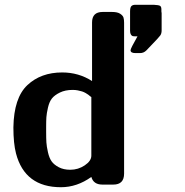

<svg xmlns="http://www.w3.org/2000/svg" viewBox="-20 -772 772 803"><path d="M36 -239Q38 -363 94.5 -416Q151 -469 240 -469Q309 -469 365 -433V-678Q365 -722 409 -722H449Q471 -722 482.5 -714.5Q494 -707 496.5 -698.5Q499 -690 499 -677V-46Q499 0 454 0H408Q371 0 362 -32Q302 11 235 11Q84 11 47 -130Q36 -172 36 -239ZM173 -221Q173 -193 174 -176.5Q175 -160 180.5 -135.5Q186 -111 196 -97Q206 -83 226 -72.5Q246 -62 274 -62Q307 -62 334.5 -80.5Q362 -99 362 -121V-366Q361 -366 357 -369.5Q353 -373 349 -376Q345 -379 338 -383Q331 -387 323.5 -389.5Q316 -392 305.5 -394Q295 -396 284 -396Q253 -396 230.5 -385Q208 -374 197 -360Q186 -346 180.5 -321.5Q175 -297 174 -282Q173 -267 173 -242ZM524 -643V-724Q524 -741 529.5 -746.5Q535 -752 546 -752H623Q644 -751 649.5 -747.5Q655 -744 655 -733V-724Q655 -723 655.5 -720.5Q656 -718 656 -717V-645Q656 -632 650.5 -624Q645 -616 614 -584Q600 -570 592 -561Q581 -550 566 -550H546Q526 -550 526 -562Q526 -569 555 -620H547Q539 -620 535 -621Q531 -622 527.5 -627.5Q524 -633 524 -643Z"/></svg>

Font: CMU Sans Serif
Style: Bold
Weight: 700
Version: Version 0.7.0